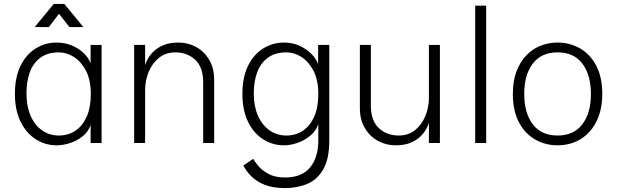

<svg xmlns="http://www.w3.org/2000/svg" viewBox="-20 -729 3147 979"><path d="M268 12Q210 12 161.5 -19.5Q113 -51 84.5 -109.5Q56 -168 56 -250Q56 -335 84.5 -393Q113 -451 161.5 -481.5Q210 -512 268 -512Q311 -512 346.5 -497Q382 -482 407 -458Q432 -434 442 -406V-500H498V0H442V-92Q431 -58 402 -34.5Q373 -11 337 0.5Q301 12 268 12ZM280 -38Q328 -38 364.5 -62.5Q401 -87 422 -134Q443 -181 443 -250Q443 -321 418.5 -368Q394 -415 357 -438.5Q320 -462 280 -462Q224 -462 187 -435.5Q150 -409 132.5 -362Q115 -315 115 -252Q115 -188 135.5 -140Q156 -92 193.5 -65Q231 -38 280 -38ZM157 -591 254 -709H308L405 -591H334L253 -694H308L229 -591Z M664 0V-500H720V-396Q723 -409 733.5 -428.5Q744 -448 763.5 -467Q783 -486 814 -499Q845 -512 890 -512Q939 -512 980 -489.5Q1021 -467 1046.5 -424.5Q1072 -382 1072 -322V0H1016V-310Q1016 -386 975.5 -424Q935 -462 874 -462Q825 -462 790.5 -434Q756 -406 738 -362Q720 -318 720 -270V0Z M1603 -13V-96Q1592 -62 1562.5 -37.5Q1533 -13 1497 -0.5Q1461 12 1428 12Q1369 12 1320.5 -19.5Q1272 -51 1244 -109.5Q1216 -168 1216 -250Q1216 -335 1244.5 -393Q1273 -451 1321.5 -481.5Q1370 -512 1428 -512Q1471 -512 1506.5 -496Q1542 -480 1567 -455Q1592 -430 1602 -402V-500H1659V-13Q1659 81 1628.5 134Q1598 187 1547 208.5Q1496 230 1433 230Q1371 230 1329 213Q1287 196 1261 169.5Q1235 143 1221 115L1271 81Q1279 95 1297.5 117.5Q1316 140 1349.5 158Q1383 176 1433 176Q1519 176 1561 125Q1603 74 1603 -13ZM1440 -38Q1488 -38 1524.5 -62.5Q1561 -87 1582 -134Q1603 -181 1603 -250Q1603 -321 1578.5 -368Q1554 -415 1517 -438.5Q1480 -462 1440 -462Q1384 -462 1347 -435.5Q1310 -409 1292 -362Q1274 -315 1274 -252Q1274 -188 1295 -140Q1316 -92 1353.5 -65Q1391 -38 1440 -38Z M2223 -500V0H2167V-104Q2164 -91 2153.5 -71.5Q2143 -52 2123.5 -33Q2104 -14 2073 -1Q2042 12 1997 12Q1949 12 1907.5 -10.5Q1866 -33 1840.5 -75.5Q1815 -118 1815 -178V-500H1871V-190Q1871 -114 1911.5 -76Q1952 -38 2013 -38Q2063 -38 2097 -66Q2131 -94 2149 -138Q2167 -182 2167 -230V-500Z M2403 0V-700H2459V0Z M2823 12Q2761 12 2709 -17.5Q2657 -47 2626 -105.5Q2595 -164 2595 -250Q2595 -315 2613 -363.5Q2631 -412 2662.5 -445.5Q2694 -479 2735.5 -495.5Q2777 -512 2823 -512Q2885 -512 2937 -482.5Q2989 -453 3020 -394.5Q3051 -336 3051 -250Q3051 -186 3033 -137Q3015 -88 2983.5 -54.5Q2952 -21 2911 -4.5Q2870 12 2823 12ZM2823 -38Q2906 -38 2949.5 -95.5Q2993 -153 2993 -250Q2993 -347 2949.5 -404.5Q2906 -462 2823 -462Q2740 -462 2696.5 -404.5Q2653 -347 2653 -250Q2653 -153 2696.5 -95.5Q2740 -38 2823 -38Z"/></svg>

Font: Inclusive Sans Light
Style: Regular
Weight: 300
Designer: Olivia King
Foundry: Olivia King
Version: Version 2.004